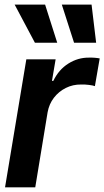

<svg xmlns="http://www.w3.org/2000/svg" viewBox="-20 -799 445 819"><path d="M1.5 0 92.3 -545.9H217.3L201.7 -454.1H207.5Q230.5 -502 271.5 -527.8Q312.5 -553.7 359.4 -553.2Q370.1 -553.7 382.8 -552.7Q395.5 -551.8 405.3 -549.8L384.8 -431.6Q377 -434.6 359.6 -436.8Q342.3 -439 326.2 -438.5Q291 -439 260.7 -423.8Q230.5 -408.7 210 -382.1Q189.5 -355.5 183.1 -320.3L130.4 0ZM128.9 -616.7 42.5 -779.3H172.4L224.1 -616.7ZM295.9 -616.7 243.7 -779.3H370.6L390.1 -616.7Z"/></svg>

Font: Inter Tight SemiBold
Style: Italic
Weight: 600
Italic angle: -9.39999°
Designer: Rasmus Andersson
Foundry: rsms
Version: Version 3.004